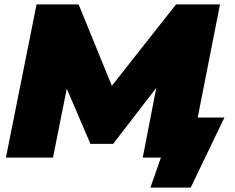

<svg xmlns="http://www.w3.org/2000/svg" viewBox="-20 -720 1073 877"><path d="M1005 -183 851 137H667L715 0H632L694 -319L497 -63H393L285 -315L222 0H7L147 -700H339L491 -328L784 -700H985L883 -183Z"/></svg>

Font: Montserrat Alternates Black
Style: Italic
Weight: 900
Italic angle: -11.3°
Designer: Julieta Ulanovsky
Foundry: Julieta Ulanovsky
Version: Version 7.200